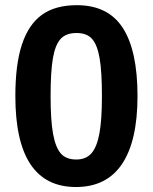

<svg xmlns="http://www.w3.org/2000/svg" viewBox="-20 -719 595 748"><path d="M515.7 -344.6Q515.7 -169.9 455.4 -80.1Q395.2 9.6 275.9 9.6Q39.8 9.6 39.8 -344.6Q39.8 -468.7 65.7 -546.4Q91.6 -624.1 143.4 -661.4Q195.2 -698.8 279.5 -698.8Q401.2 -698.8 458.4 -610.2Q515.7 -521.7 515.7 -344.6ZM377.1 -344.6Q377.1 -439.8 368.1 -492.2Q359 -544.6 338.6 -567.5Q318.1 -590.4 278.3 -590.4Q237.3 -590.4 216.3 -567.5Q195.2 -544.6 186.1 -492.2Q177.1 -439.8 177.1 -344.6Q177.1 -250.6 186.7 -197.6Q196.4 -144.6 216.9 -121.1Q237.3 -97.6 277.1 -97.6Q315.7 -97.6 336.7 -122.3Q357.8 -147 367.5 -200Q377.1 -253 377.1 -344.6Z"/></svg>

Font: Ramabhadra
Style: Regular
Weight: 400
Designer: Purushoth Kumar Guthula
Foundry: Andhrapradesh Society for Knowledge Networks
Version: Version 1.0.5; ttfautohint (vUNKNOWN) -l 7 -r 28 -G 50 -x 13